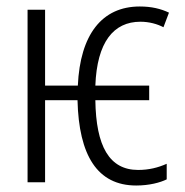

<svg xmlns="http://www.w3.org/2000/svg" viewBox="-20 -562 570 592"><path d="M400 10C440 10 474 1 494 -9V-57C467 -45 439 -38 406 -38C317 -38 276 -111 274 -253H440V-298H274C279 -432 330 -495 413 -495C440 -495 465 -488 484 -478L501 -523C476 -535 447 -542 411 -542C294 -542 227 -455 220 -298H119V-532H65V0H119V-253H219C223 -83 280 10 400 10Z"/></svg>

Font: Noto Sans Mono Condensed Light
Style: Regular
Weight: 300
Width: 3
Designer: Monotype Design Team
Foundry: Monotype Imaging Inc.
Version: Version 2.014